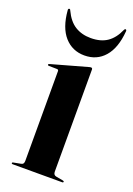

<svg xmlns="http://www.w3.org/2000/svg" viewBox="-126 -680 507 731"><g transform="rotate(20 128.0 -315.0)"><path d="M184 -442.5V-28.5Q184 -21.5 187 -17.5Q190 -13.5 196 -12.5L223.5 -7.5Q226.5 -7 227.8 -6Q229 -5 229 -3.5Q229 -2 227.8 -1Q226.5 0 224.5 0H23Q21.5 0 20.2 -1Q19 -2 19 -3.5Q19 -4.5 20 -5.5Q21 -6.5 24 -7L52.5 -12.5Q59 -13.5 61.8 -17.5Q64.5 -21.5 64.5 -28V-392Q64.5 -395 63 -396.8Q61.5 -398.5 57.5 -398.5L25 -399Q23 -399 21.8 -400Q20.5 -401 20.5 -402.5Q20.5 -404.5 21.8 -405.2Q23 -406 25 -406.5L168 -446.5Q172.5 -448 174.5 -448.2Q176.5 -448.5 178.5 -448.5Q181 -448.5 182.5 -446.8Q184 -445 184 -442.5ZM138 -553Q178.5 -553 204.5 -570.8Q230.5 -588.5 246.5 -625Q248.5 -630 252 -630Q254 -630 255.2 -628Q256.5 -626 256 -622.5Q250.5 -554 219.2 -518.2Q188 -482.5 138 -482.5Q89 -482.5 57.2 -518.2Q25.5 -554 20 -622.5Q19.5 -626 20.8 -628Q22 -630 24.5 -630Q28 -630 29.5 -625Q47.5 -586.5 74.5 -569.8Q101.5 -553 138 -553Z"/></g></svg>

Font: Fraunces 120pt SemiBold
Style: Regular
Weight: 600
Version: Version 1.000;[b76b70a41]